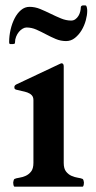

<svg xmlns="http://www.w3.org/2000/svg" viewBox="-20 -698 358 718"><path d="M299.3 -677.7Q301.8 -677.7 303 -675.3Q304.2 -672.9 304.9 -669.7Q305.7 -666.5 305.9 -663.1Q306.2 -659.7 306.2 -657.7Q306.2 -641.6 300.8 -621.8Q295.4 -602.1 285.2 -585Q274.9 -567.9 260.3 -556.2Q245.6 -544.4 227.1 -544.4Q207 -544.4 188.5 -552.2Q169.9 -560.1 152.1 -569.6Q134.3 -579.1 116.2 -587.2Q98.1 -595.2 79.1 -595.2Q72.3 -595.2 64.7 -590.8Q57.1 -586.4 50.8 -578.9Q44.4 -571.3 40.3 -561Q36.1 -550.8 36.1 -539.1Q36.1 -535.2 33.7 -534.2Q31.2 -533.2 28.3 -533.2H18.1Q14.2 -533.2 14.2 -541Q14.2 -563.5 19.5 -586.9Q24.9 -610.4 34.7 -629.4Q44.4 -648.4 58.6 -660.4Q72.8 -672.4 90.3 -672.4Q110.8 -672.4 130.4 -664.3Q149.9 -656.2 169.2 -646.7Q188.5 -637.2 207.8 -629.2Q227.1 -621.1 246.1 -621.1Q254.9 -621.1 261.7 -626Q268.6 -630.9 273.2 -638.4Q277.8 -646 280 -654.8Q282.2 -663.6 282.2 -670.9Q282.2 -673.8 284.7 -675.8Q287.1 -677.7 290 -677.7ZM34.2 0Q31.2 -1 30.3 -6.6Q29.3 -12.2 29.3 -15.1Q29.3 -17.6 30.8 -22.7Q32.2 -27.8 34.2 -28.8Q40.5 -31.7 52.2 -33.4Q64 -35.2 75.7 -40.3Q87.4 -45.4 96.2 -56.4Q105 -67.4 105 -88.9V-323.7Q105 -335.4 98.6 -342Q92.3 -348.6 82.5 -352.1Q72.8 -355.5 61.5 -357.7Q50.3 -359.9 40 -362.8Q37.1 -363.8 35.4 -365.5Q33.7 -367.2 33.7 -372.6Q33.7 -375 35.2 -377.4Q36.6 -379.9 41 -382.3L202.6 -458.5Q204.6 -459.5 206.8 -460.4Q209 -461.4 210 -461.4Q218.3 -461.4 218.3 -449.7V-88.9Q218.3 -67.4 227.1 -56.4Q235.8 -45.4 247.6 -40.3Q259.3 -35.2 271 -33.4Q282.7 -31.7 289.1 -28.8Q291 -27.8 292.5 -22.7Q293.9 -17.6 293.9 -15.1Q293.9 -12.2 293 -6.6Q292 -1 289.1 0H34.2Z"/></svg>

Font: Cardo
Style: Bold
Weight: 700
Designer: David J. Perry
Foundry: David J. Perry
Version: Version 1.0011